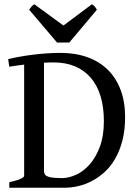

<svg xmlns="http://www.w3.org/2000/svg" viewBox="-20 -877 647 897"><path d="M230 -585.4Q207.5 -585.4 185.5 -584V-80.1Q185.5 -69.3 189.5 -62Q195.8 -53.2 213.9 -49.1Q231.9 -44.9 269.5 -44.9Q301.3 -44.9 335.9 -60.8Q370.6 -76.7 399.4 -109.4Q428.2 -142.1 446.8 -192.1Q465.3 -242.2 465.3 -311Q465.3 -376 450 -427Q434.6 -478 404.5 -513.2Q374.5 -548.3 330.8 -566.9Q287.1 -585.4 230 -585.4ZM564.5 -330.1Q564.5 -269 552 -220.9Q539.6 -172.9 518.3 -136Q497.1 -99.1 469 -73.5Q440.9 -47.9 409.7 -31.5Q378.4 -15.1 345.7 -7.6Q313 0 282.7 0H23.4V-25.9Q56.6 -32.7 74.7 -40.8Q92.8 -48.8 92.8 -55.7V-575.2Q73.7 -572.8 56.2 -570.3Q38.6 -567.9 23.4 -565.4L18.1 -600.6Q40.5 -606.4 70.3 -611.8Q100.1 -617.2 132.8 -621.3Q165.5 -625.5 199.2 -627.7Q232.9 -629.9 262.7 -629.9Q333 -629.9 388.9 -609.6Q444.8 -589.4 483.9 -550.8Q522.9 -512.2 543.7 -456.5Q564.5 -400.9 564.5 -330.1ZM303.7 -678.2H246.6L116.2 -831.5Q123 -841.3 127.7 -846.9Q132.3 -852.5 140.6 -856.9L276.4 -757.8L409.2 -856.9Q417.5 -852.5 422.1 -846.9Q426.8 -841.3 432.6 -831.5Z"/></svg>

Font: Gentium Book Basic
Style: Regular
Weight: 400
Designer: J. Victor Gaultney and Annie Olsen
Foundry: SIL International
Version: Version 1.102; 2013; Maintenance release